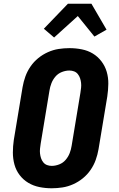

<svg xmlns="http://www.w3.org/2000/svg" viewBox="-20 -1001 640 1029"><path d="M257 8Q223 8 191 1.5Q159 -5 132 -21Q105 -37 85.5 -62.5Q66 -88 57.5 -119Q49 -150 49 -183.5Q49 -217 54 -251L101 -534Q106 -563 116 -591Q126 -619 143.5 -644.5Q161 -670 185 -689.5Q209 -709 237 -721.5Q265 -734 294 -738.5Q323 -743 352 -743Q386 -743 418.5 -736.5Q451 -730 477.5 -714Q504 -698 523.5 -672.5Q543 -647 552 -616Q561 -585 560.5 -551.5Q560 -518 555 -484L508 -201Q503 -172 493 -144Q483 -116 465.5 -90.5Q448 -65 424 -45.5Q400 -26 372 -13.5Q344 -1 315 3.5Q286 8 257 8ZM257 -112Q277 -112 297.5 -120Q318 -128 332 -144.5Q346 -161 353.5 -180.5Q361 -200 364 -220L411 -504Q413 -517 414.5 -530.5Q416 -544 414.5 -557Q413 -570 409 -582Q405 -594 397 -604Q389 -614 377 -618.5Q365 -623 352 -623Q332 -623 311.5 -615Q291 -607 277 -590.5Q263 -574 255.5 -554.5Q248 -535 245 -515L198 -231Q196 -218 194.5 -204.5Q193 -191 194.5 -178Q196 -165 200 -153Q204 -141 212 -131Q220 -121 232 -116.5Q244 -112 257 -112ZM270 -800 215 -847 344 -981H470L551 -842L486 -805L397 -915Z"/></svg>

Font: Iosevka Aile Heavy Oblique
Style: Regular
Weight: 900
Italic angle: -9°
Designer: Belleve Invis
Foundry: Belleve Invis
Version: Version 31.1.0; ttfautohint (v1.8.4)